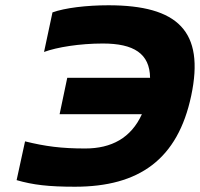

<svg xmlns="http://www.w3.org/2000/svg" viewBox="-20 -699 758 728"><path d="M179 -652 147 -502C196 -520 282 -534 370 -534C487 -534 548 -496 549 -404H235L206 -266H518C477 -176 403 -136 303 -136C213 -136 152 -144 75 -163L43 -16C105 2 164 9 264 9C508 9 654 -95 705 -336C757 -581 654 -679 391 -679C308 -679 226 -669 179 -652Z"/></svg>

Font: LT Wave Text Black Italic
Style: Regular
Weight: 900
Designer: Daniel Lyons
Version: Version 2.5 (Glyphs App)